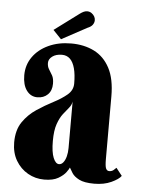

<svg xmlns="http://www.w3.org/2000/svg" viewBox="-50 -703 556 755"><g transform="rotate(5 228.0 -326.0)"><path d="M152.5 11Q117.5 11 88 -5.8Q58.5 -22.5 40.5 -53Q22.5 -83.5 22.5 -124.5Q22.5 -173.5 44.2 -205.2Q66 -237 98 -258.2Q130 -279.5 162 -296Q194 -312.5 215.8 -330.8Q237.5 -349 237.5 -375.5Q237.5 -411 231 -435.2Q224.5 -459.5 211.8 -471.8Q199 -484 180 -484Q156.5 -484 142 -473.2Q127.5 -462.5 127.5 -447.5Q127.5 -433 134.2 -422.5Q141 -412 147.8 -400Q154.5 -388 154.5 -367.5Q154.5 -340 138.5 -324.5Q122.5 -309 97.5 -309Q71.5 -309 55.2 -331Q39 -353 39 -391Q39 -431.5 61.2 -463.2Q83.5 -495 122.8 -513.2Q162 -531.5 212.5 -531.5Q263.5 -531.5 303 -511.8Q342.5 -492 365 -449.5Q387.5 -407 387.5 -338V-91Q387.5 -63 391.5 -53.8Q395.5 -44.5 404.5 -44.5Q414.5 -44.5 421.5 -50.2Q428.5 -56 432 -60L455.5 -30Q446 -16.5 417.2 -3.2Q388.5 10 350 10Q310.5 10 290.2 -0.5Q270 -11 261.8 -24.2Q253.5 -37.5 249.5 -45Q248 -40 238.2 -26.5Q228.5 -13 208 -1Q187.5 11 152.5 11ZM205.5 -54.5Q215 -54.5 222.2 -63.5Q229.5 -72.5 233.5 -87.8Q237.5 -103 237.5 -121V-304.5Q235.5 -290.5 225.5 -278.8Q215.5 -267 203.5 -251.5Q191.5 -236 182.5 -210.5Q173.5 -185 173.5 -143.5Q173.5 -99.5 182.8 -77Q192 -54.5 205.5 -54.5ZM170.5 -544.5 138 -578.5 235.5 -651Q243 -656.5 250 -659.8Q257 -663 263.5 -663Q273.5 -663 281 -657.8Q288.5 -652.5 292.5 -645.5Q296.5 -638.5 296.5 -630.5Q296.5 -621 290.5 -612.5Q284.5 -604 270.5 -598.5Z"/></g></svg>

Font: Imbue Thin 10pt Black
Style: Regular
Weight: 900
Version: Version 1.102